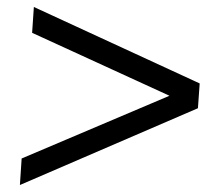

<svg xmlns="http://www.w3.org/2000/svg" viewBox="-20 -562 640 550"><path d="M547 -252 37 -32 42 -108 518 -310 515 -265 72 -468 77 -542 552 -323Z"/></svg>

Font: Muli Medium
Style: Italic
Weight: 500
Italic angle: -4.541°
Designer: Vernon Adams
Foundry: Vernon Adams
Version: Version 2.100; ttfautohint (v1.8.1.43-b0c9)